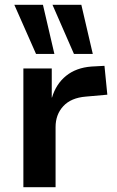

<svg xmlns="http://www.w3.org/2000/svg" viewBox="-20 -785 489 805"><path d="M78 0V-498H197V-376H198Q215 -433 257 -467Q299 -501 363 -506L418 -509L430 -388L340 -380Q278 -375 245.5 -340Q213 -305 213 -252V0ZM290 -559 200 -765H321L369 -559ZM131 -559 40 -765H160L208 -559Z"/></svg>

Font: Nunito Sans 8pt
Style: Bold
Weight: 700
Version: Version 3.101;gftools[0.9.27]